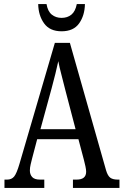

<svg xmlns="http://www.w3.org/2000/svg" viewBox="-20 -925 608 945"><path d="M2 0V-41H15Q37 -41 49.5 -56Q62 -71 76 -119L250 -714H324L502 -87Q510 -60 522.5 -50.5Q535 -41 560 -41H568V0H339V-41H357Q404 -41 404 -80Q404 -90 400.5 -106.5Q397 -123 393 -138L366 -240H163L138 -145Q135 -133 131 -116.5Q127 -100 127 -86Q127 -66 138.5 -53.5Q150 -41 177 -41H198V0ZM179 -289H352L302 -480Q291 -525 281.5 -560.5Q272 -596 267 -624Q261 -596 252.5 -561.5Q244 -527 234 -490ZM283 -771Q225 -771 197 -810Q169 -849 168 -905H209Q215 -869 235 -853Q255 -837 283 -837Q312 -837 331.5 -853Q351 -869 358 -905H398Q397 -849 369.5 -810Q342 -771 283 -771Z"/></svg>

Font: Noto Serif Ethiopic ExtraCondensed
Style: Regular
Weight: 400
Width: 2
Designer: Monotype Design Team
Foundry: Monotype Imaging Inc.
Version: Version 2.102; ttfautohint (v1.8.4.7-5d5b)